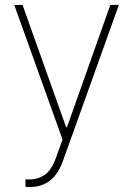

<svg xmlns="http://www.w3.org/2000/svg" viewBox="-20 -550 533 769"><path d="M82 198.2V168L96.7 168.9Q130.4 168.9 157.7 151.4Q185.1 133.8 204.1 82L230.5 8.8L37.1 -530.3H70.3L245.1 -40H248L421.9 -530.3H456.1L232.4 93.8Q213.9 146.5 180.7 172.9Q147.5 199.2 97.7 199.2Q85.9 199.2 82 198.2Z"/></svg>

Font: Pretendard GOV Thin
Style: Regular
Weight: 100
Designer: Base glyphs from Inter by Rasmus Andersson; Hangeul glyphs from Noto Sans CJK(Source Han Sans) by Jang Soo-young and Kan
Foundry: Kil Hyung-jin
Version: Version 1.309